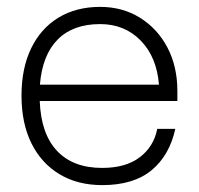

<svg xmlns="http://www.w3.org/2000/svg" viewBox="-20 -530 578 558"><path d="M42.5 -252Q42.5 -331.5 70.5 -389.5Q98.5 -447.5 150 -478.8Q201.5 -510 271 -510Q336.5 -510 387.2 -478.2Q438 -446.5 466.8 -391.5Q495.5 -336.5 495.5 -265.5V-236.5H95.5Q99 -141.5 145.5 -91.8Q192 -42 277 -42Q345.5 -42 386.2 -73Q427 -104 437 -155.5H489.5Q472.5 -78 420.2 -35Q368 8 277 8Q205.5 8 152.8 -23.8Q100 -55.5 71.2 -113.8Q42.5 -172 42.5 -252ZM271 -460Q192 -460 147.5 -415Q103 -370 96 -284H442Q435.5 -364.5 388.8 -412.2Q342 -460 271 -460Z"/></svg>

Font: Overused Grotesk Light
Style: Regular
Weight: 300
Version: Version 0.004